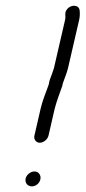

<svg xmlns="http://www.w3.org/2000/svg" viewBox="-20 -708 304 682"><path d="M152.2 -226 174.3 -322C176.2 -330 183.7 -354.3 186.3 -361L197.7 -393C200.4 -399 202.2 -405 202.9 -411C203.7 -414.3 204.7 -417.3 206 -420L211.2 -434C215 -444.1 219.1 -455 221.6 -466L261.3 -638C264 -649.6 263.9 -661.6 262.9 -671C260.8 -691.2 232.9 -693.3 218.5 -675.5C207.1 -661.5 214.8 -653 211.3 -638L171.6 -466C170.8 -462.7 169.7 -459.3 168.3 -456L162.6 -440C158.8 -430.6 155 -421 153.4 -409C152.8 -406.3 151.8 -403.3 150.3 -400C142.2 -378.2 130.7 -349.6 124.3 -322L102.2 -226C99.1 -212.8 108.2 -201 121.4 -201C134.6 -201 149.1 -212.8 152.2 -226ZM71.1 -74C67.6 -58.9 77.9 -46 93.1 -46C107 -46 120.1 -56.6 123.3 -70.5C126.7 -85.4 117.6 -99 102.4 -99C88.7 -99 74.2 -87.5 71.1 -74Z"/></svg>

Font: HoneyBee
Style: BookIt
Weight: 300
Foundry: Cannot Into Space Fonts
Version: Version 0.89